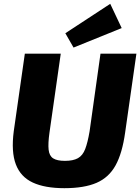

<svg xmlns="http://www.w3.org/2000/svg" viewBox="-20 -971 734 1005"><path d="M694 -690 635 -277Q620 -169 585 -105.5Q550 -42 485.5 -14Q421 14 317 14Q215 14 151.5 -15.5Q88 -45 63 -110.5Q38 -176 52 -284L110 -690H298L239 -277Q231 -220 234.5 -187.5Q238 -155 258.5 -142Q279 -129 320 -129Q363 -129 388 -143Q413 -157 426 -191Q439 -225 449 -284L506 -690ZM557 -951 617 -824 365 -722 322 -797Z"/></svg>

Font: Exo 2 ExtraBold
Style: Italic
Weight: 800
Italic angle: -8°
Designer: Natanael Gama
Foundry: Natanael Gama
Version: Version 2.010